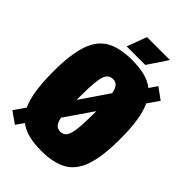

<svg xmlns="http://www.w3.org/2000/svg" viewBox="-258 -986 1102 1102"><g transform="rotate(45 293.0 -435.0)"><path d="M216 -761 261 -881H447L367 -761ZM81 11 11 -38 59 -107Q20 -191 20 -359Q20 -500 47.5 -580.5Q75 -661 135 -694.5Q195 -728 293 -728Q352 -728 396.5 -717Q441 -706 473 -680L506 -728L575 -678L527 -609Q547 -566 556.5 -504Q566 -442 566 -359Q566 -218 538.5 -137.5Q511 -57 451 -23.5Q391 10 293 10Q235 10 190.5 -1Q146 -12 114 -37ZM230 -340 347 -512Q340 -547 327.5 -560Q315 -573 293 -573Q269 -573 255 -555.5Q241 -538 235.5 -492.5Q230 -447 230 -361ZM293 -145Q318 -145 331.5 -163.5Q345 -182 350.5 -229Q356 -276 356 -361V-375L239 -205Q246 -171 259 -158Q272 -145 293 -145Z"/></g></svg>

Font: Protest Strike
Style: Regular
Weight: 400
Designer: Octavio Pardo
Foundry: Ashler Design
Version: Version 2.005; ttfautohint (v1.8.4.7-5d5b)